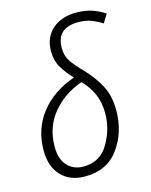

<svg xmlns="http://www.w3.org/2000/svg" viewBox="-116 -838 727 924"><g transform="rotate(-15 247.5 -376.5)"><path d="M419 -260Q419 -330 392.5 -381Q366 -432 322 -479Q286 -515 264.5 -545Q243 -575 243 -616Q243 -716 352 -716Q388 -716 416.5 -705Q445 -694 469 -678L495 -720Q470 -738 435 -750.5Q400 -763 354 -763Q279 -763 234 -722.5Q189 -682 189 -614Q189 -568 209.5 -533Q230 -498 263 -464Q154 -426 92.5 -347.5Q31 -269 31 -161Q31 -83 74 -36.5Q117 10 193 10Q303 10 361 -70.5Q419 -151 419 -260ZM87 -165Q87 -263 144.5 -332.5Q202 -402 292 -433Q325 -400 344.5 -357.5Q364 -315 364 -259Q364 -181 322.5 -109.5Q281 -38 198 -38Q148 -38 117.5 -71Q87 -104 87 -165Z"/></g></svg>

Font: Noto Sans UI SemiCondensed Light
Style: Italic
Weight: 300
Width: 4
Designer: Monotype Design Team
Foundry: Monotype Imaging Inc.
Version: 1.001